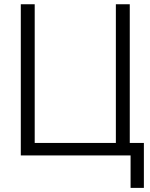

<svg xmlns="http://www.w3.org/2000/svg" viewBox="-20 -748 721 924"><path d="M604.5 0H80.1V-727.5H147V-60.1H537.6V-727.5H604.5ZM608.4 156.2V0H566.9V-60.1H672.4V156.2Z"/></svg>

Font: Inter 28pt Light
Style: Regular
Weight: 300
Designer: Rasmus Andersson
Foundry: rsms
Version: Version 4.001;git-66647c0bb